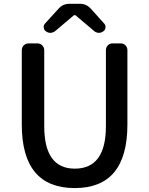

<svg xmlns="http://www.w3.org/2000/svg" viewBox="-20 -961 772 994"><path d="M367.2 12.7Q92.8 12.7 92.8 -316.4V-701.2Q92.8 -715.8 103 -726.1Q113.3 -736.3 127.9 -736.3H174.8Q188.5 -736.3 198.7 -726.1Q209 -715.8 209 -701.2V-307.6Q209 -87.9 367.2 -87.9Q528.3 -87.9 528.3 -307.6V-701.2Q528.3 -715.8 538.1 -726.1Q547.9 -736.3 562.5 -736.3H605.5Q620.1 -736.3 629.9 -726.1Q639.6 -715.8 639.6 -701.2V-316.4Q639.6 12.7 367.2 12.7ZM217.8 -798.8Q206.1 -806.6 206.1 -821.3Q206.1 -831.1 212.9 -838.9L282.2 -915Q304.7 -941.4 339.8 -941.4H393.6Q427.7 -941.4 451.2 -915L519.5 -838.9Q526.4 -831.1 526.4 -821.3Q526.4 -806.6 514.6 -798.8Q504.9 -791 492.2 -791Q491.2 -791 490.2 -791Q476.6 -792 466.8 -800.8L371.1 -881.8Q369.1 -882.8 366.7 -882.8Q364.3 -882.8 362.3 -881.8L266.6 -800.8Q255.9 -792 242.2 -791Q241.2 -791 240.2 -791Q228.5 -791 217.8 -798.8Z"/></svg>

Font: Gen Jyuu GothicL Medium
Style: Regular
Weight: 500
Designer: [Source Han Sans]
Ryoko NISHIZUKA  (kana & ideographs); Paul D. Hunt (Latin, Greek & Cyrillic); Wenlong ZHANG  (bopomofo
Version: Version 1.002.20150607